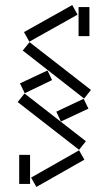

<svg xmlns="http://www.w3.org/2000/svg" viewBox="-20 -728 430 760"><path d="M75 -601 96 -563 287 -670 266 -708ZM291 -585H334V-700H291ZM70 -528 313 -338 340 -372 97 -561ZM59 -398 78 -359 186 -411 168 -449ZM50 -324 293 -135 320 -169 77 -358ZM203 -286 221 -247 330 -298 311 -337ZM103 -25 124 12 314 -96 293 -133ZM56 0H99V-115H56Z"/></svg>

Font: Anthony
Style: Regular
Weight: 400
Designer: Sun Young Oh
Foundry: Velvetyne Type Foundry
Version: Version 1.000;hotconv 1.0.109;makeotfexe 2.5.65596